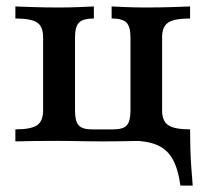

<svg xmlns="http://www.w3.org/2000/svg" viewBox="-20 -436 633 592"><path d="M536.3 136.3Q529 83.9 511.7 53.6Q494.4 23.4 462.9 10.5Q431.5 -2.4 383.1 -2.4L441.9 -24.2L546.8 -36.3H566.1Q566.1 -8.9 566.9 20.6Q567.7 50 569.8 79.4Q571.8 108.9 574.2 136.3ZM27.4 0V-37.1Q75.8 -37.1 94.4 -50Q112.9 -62.9 112.9 -95.2V-321Q112.9 -354 94.4 -366.5Q75.8 -379 27.4 -379V-416.1Q46 -415.3 84.3 -414.1Q122.6 -412.9 159.7 -412.9Q192.7 -412.9 223.4 -414.1Q254 -415.3 269.4 -416.1V-379Q236.3 -379 223.8 -366.5Q211.3 -354 211.3 -321V-95.2Q211.3 -62.1 222.6 -49.6Q233.9 -37.1 262.9 -37.1H329.8Q359.7 -37.1 371 -49.6Q382.3 -62.1 382.3 -95.2V-321Q382.3 -354 369.8 -366.5Q357.3 -379 324.2 -379V-416.1Q338.7 -415.3 369 -414.1Q399.2 -412.9 431.5 -412.9Q469.4 -412.9 508.5 -414.1Q547.6 -415.3 566.1 -416.1V-379Q517.7 -379 498.8 -366.5Q479.8 -354 479.8 -321V-95.2Q479.8 -62.9 498.8 -50Q517.7 -37.1 566.1 -37.1V0Q546.8 -0.8 508.5 -1.2Q470.2 -1.6 433.1 -1.6Q410.5 -1.6 391.1 -1.2Q371.8 -0.8 350 -0.4Q328.2 0 299.2 0Q270.2 0 247.2 -0.4Q224.2 -0.8 204 -1.2Q183.9 -1.6 161.3 -1.6Q124.2 -1.6 85.5 -1.2Q46.8 -0.8 27.4 0Z"/></svg>

Font: Playfair 9pt SemiBold
Style: Regular
Weight: 600
Designer: Claus Eggers Sørensen
Foundry: Claus Eggers Sørensen
Version: Version 2.001;gftools[0.9.30]